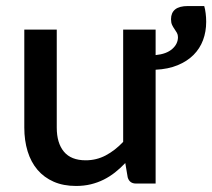

<svg xmlns="http://www.w3.org/2000/svg" viewBox="-20 -608 703 636"><path d="M656.5 -588Q659.5 -578 661.2 -564.2Q663 -550.5 663 -536Q663 -503 652.5 -475Q642 -447 621 -426Q600 -405 568.5 -392Q537 -379 495.5 -377V0H430.5Q409 0 403 -20.5L395 -68Q379 -51 361.2 -37Q343.5 -23 323.5 -13Q303.5 -3 280.8 2.5Q258 8 232 8Q190 8 158 -6Q126 -20 104.2 -45.5Q82.5 -71 71.5 -106.8Q60.5 -142.5 60.5 -185.5V-510H168V-185.5Q168 -134 191.8 -105.5Q215.5 -77 264 -77Q299.5 -77 330.2 -93.2Q361 -109.5 388 -138V-510H495.5V-425.5Q531.5 -429 550.5 -445.8Q569.5 -462.5 569.5 -485Q569.5 -493 566 -499.2Q562.5 -505.5 558 -511.8Q553.5 -518 550 -525.5Q546.5 -533 546.5 -544.5Q546.5 -565.5 560.2 -576.8Q574 -588 602.5 -588Z"/></svg>

Font: Lato SemiBold
Style: Regular
Weight: 600
Designer: Lukasz Dziedzic with Adam Twardoch and Botio Nikoltchev
Foundry: tyPoland Lukasz Dziedzic
Version: Version 2.015; 2015-08-06; http://www.latofonts.com/